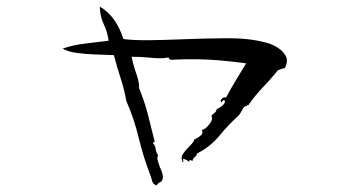

<svg xmlns="http://www.w3.org/2000/svg" viewBox="-20 -562 1040 585"><path d="M848 -355Q843 -354 837.5 -352Q832 -350 827 -348Q805 -321 781 -296Q757 -271 737 -242Q723 -238 719.5 -230Q716 -222 708 -211Q676 -182 648.5 -148.5Q621 -115 580 -94Q579 -87 573.5 -83.5Q568 -80 566 -71Q566 -71 565 -72Q562 -74 559.5 -75Q557 -76 557 -69Q553 -71 548.5 -74Q544 -77 539 -78Q537 -78 538 -73Q540 -68 537 -67Q530 -82 537 -92.5Q544 -103 554 -113Q560 -119 565 -124.5Q570 -130 572 -137Q573 -137 574 -138Q584 -143 592 -149.5Q600 -156 595 -166Q606 -168 618 -183.5Q630 -199 624 -209Q628 -214 633.5 -218Q639 -222 640 -229Q651 -234 659 -241.5Q667 -249 665 -256Q660 -257 658 -255Q656 -253 656 -250Q649 -252 654.5 -259.5Q660 -267 669 -265Q678 -283 696 -313Q714 -343 730 -369Q685 -375 649.5 -378Q614 -381 580 -381.5Q546 -382 503 -380Q502 -380 501 -380Q493 -382 494 -387Q479 -384 463 -384.5Q447 -385 429 -387Q418 -388 406 -388.5Q394 -389 381 -389Q383 -378 386 -367.5Q389 -357 392 -347Q397 -334 400.5 -320.5Q404 -307 404 -293Q421 -251 430.5 -213.5Q440 -176 451 -132Q452 -129 449 -129Q446 -128 446 -126Q453 -119 454.5 -107.5Q456 -96 462 -89Q458 -83 460.5 -73.5Q463 -64 467 -53Q471 -45 474 -36Q477 -27 476 -20Q475 -10 469 -7.5Q463 -5 456 3Q445 -2 443 -12Q441 -22 437 -31Q417 -83 402.5 -142.5Q388 -202 365 -254Q358 -292 347 -325.5Q336 -359 327 -394Q303 -395 271.5 -396Q240 -397 212.5 -401Q185 -405 171 -414Q203 -425 237.5 -429Q272 -433 311 -438Q307 -466 296 -488.5Q285 -511 284 -542Q311 -526 328.5 -500.5Q346 -475 356 -443Q388 -439 433 -439.5Q478 -440 528 -442Q598 -445 669.5 -445.5Q741 -446 791 -432Q808 -428 825 -417.5Q842 -407 850.5 -391.5Q859 -376 848 -355Z"/></svg>

Font: Yuji Boku
Style: Regular
Weight: 400
Designer: Kataoka Yuji
Foundry: Kinuta Font Factory
Version: Version 3.002